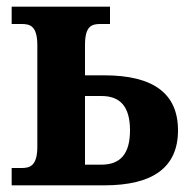

<svg xmlns="http://www.w3.org/2000/svg" viewBox="-20 -556 571 576"><path d="M15 0H293C439 0 514 -54 514 -165C514 -277 438 -330 293 -330H235V-421C235 -478 255 -484 281 -484H310V-536H15V-484H46C71 -484 92 -477 92 -420V-116C92 -60 71 -52 46 -52H15ZM235 -62V-268H284C341 -268 370 -236 370 -165C370 -94 341 -62 284 -62Z"/></svg>

Font: Noto Serif SemiCondensed
Style: Bold
Weight: 700
Width: 4
Designer: Monotype Design Team
Foundry: Monotype Imaging Inc.
Version: Version 2.015